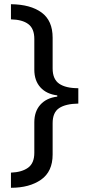

<svg xmlns="http://www.w3.org/2000/svg" viewBox="-20 -734 420 912"><path d="M230 -555V-409Q230 -358 261 -336.5Q292 -315 352 -315V-242Q292 -241 261 -220.5Q230 -200 230 -149V0Q230 81 175 119.5Q120 158 32 158V86Q84 84 113.5 62.5Q143 41 143 -8V-153Q143 -205 172 -237Q201 -269 252 -275V-281Q201 -287 172 -319Q143 -351 143 -403V-549Q143 -598 114.5 -619.5Q86 -641 32 -642V-714Q125 -713 177.5 -674.5Q230 -636 230 -555Z"/></svg>

Font: BC Sans
Style: Regular
Weight: 400
Designer: Monotype Design Team
Province of B.C.
Foundry: Monotype Imaging Inc.
Version: Version 2.000;GOOG;noto-source:20170915:90ef993387c0